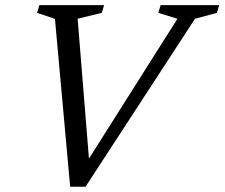

<svg xmlns="http://www.w3.org/2000/svg" viewBox="-20 -702 856 732"><path d="M189.5 -630 121.5 -653 130 -682.5H377L368 -653L276 -630.5L322 -61.5H296.5L656.5 -630.5L583.5 -653L592.5 -682.5H815.5L807 -653L723.5 -630.5L306 10H247.5Z"/></svg>

Font: Newsreader 14pt
Style: Italic
Weight: 400
Italic angle: -17°
Designer: Hugues Gentile
Foundry: Production Type
Version: Version 1.003